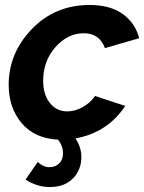

<svg xmlns="http://www.w3.org/2000/svg" viewBox="-20 -553 582 774"><path d="M251 -104Q283 -104 314 -121.5Q345 -139 363 -166L485 -126Q413 -18 284 5Q308 40 308 80Q308 132 274 166.5Q240 201 181 201Q130 201 83 171L132 100Q155 121 179 121Q203 121 218.5 106Q234 91 234 65Q234 36 214 10Q119 5 67 -57Q15 -119 15 -211Q15 -339 108.5 -436Q202 -533 342 -533Q423 -533 474 -497Q525 -461 541 -399L403 -359Q381 -419 318 -419Q253 -419 203.5 -363Q154 -307 154 -227Q154 -172 181 -138Q208 -104 251 -104Z"/></svg>

Font: Raleway-v4020
Style: Bold Italic
Weight: 700
Italic angle: -12°
Designer: Matt McInerney, Pablo Impallari, Rodrigo Fuenzalida
Foundry: Matt McInerney, Pablo Impallari, Rodrigo Fuenzalida
Version: Version 4.020;PS 004.020;hotconv 1.0.88;makeotf.lib2.5.64775